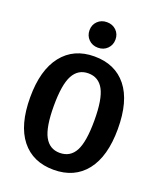

<svg xmlns="http://www.w3.org/2000/svg" viewBox="-168 -1032 965 1153"><g transform="rotate(20 314.5 -455.5)"><path d="M594 -346Q594 -171 520.5 -77.5Q447 16 314 16Q181 16 107.5 -76.5Q34 -169 34 -346Q34 -520 108 -614Q182 -708 314 -708Q447 -708 520.5 -616Q594 -524 594 -346ZM185 -346Q185 -210 217 -151Q249 -92 314 -92Q381 -92 412.5 -150.5Q444 -209 444 -346Q444 -482 412 -541Q380 -600 314 -600Q249 -600 217 -541Q185 -482 185 -346ZM397 -846Q397 -811 373.5 -787.5Q350 -764 314 -764Q278 -764 254.5 -787.5Q231 -811 231 -846Q231 -881 254.5 -904Q278 -927 314 -927Q350 -927 373.5 -904Q397 -881 397 -846Z"/></g></svg>

Font: Fira Sans Condensed SemiBold
Style: Regular
Weight: 600
Width: 3
Designer: bBox Type GmbH & Carrois Corporate GbR & Edenspiekermann AG
Foundry: bBox Type GmbH & Carrois Corporate GbR & Edenspiekermann AG
Version: Version 4.301